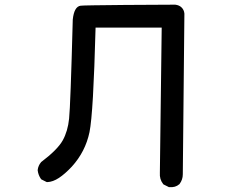

<svg xmlns="http://www.w3.org/2000/svg" viewBox="-20 -766 1040 818"><path d="M697.8 30.3 678.2 20.5 676.3 19.5 674.8 17.6Q659.2 -2.4 661.1 -29.8L668.9 -648.4H387.2Q382.3 -465.3 376 -354.7Q369.6 -244.1 361.3 -203.1Q343.8 -119.6 286.1 -56.2Q256.8 -24.9 231.2 -8.1Q205.6 8.8 182.1 9.8H179.7L177.2 8.8L157.7 -1L155.8 -2L154.3 -3.9Q143.1 -20 140.6 -40V-41V-42Q141.6 -51.3 145.3 -59.6Q148.9 -67.9 154.8 -74.7L155.3 -75.7L156.2 -76.2Q225.1 -128.4 247.1 -167.7Q269 -207 274.4 -260.7Q280.3 -315.9 290 -682.1V-682.6Q295.9 -738.3 323.7 -741.7Q331.1 -742.7 378.9 -743.4Q426.8 -744.1 510.7 -744.9Q594.7 -745.6 725.6 -746.1H726.1H726.6Q731 -745.6 734.6 -744.6Q738.3 -743.7 741.7 -742.2Q745.1 -740.7 748 -738.8Q751 -736.8 753.4 -734.4Q755.9 -731.9 758.1 -729Q760.3 -726.1 761.7 -722.9Q763.2 -719.7 764.2 -716.1Q765.1 -712.4 765.6 -708V-707.5V-707L758.8 -23.4Q758.8 -0.5 745.1 17.6L744.6 18.6L743.7 19Q727.1 33.7 701.2 31.2H699.2Z"/></svg>

Font: NaikaiFont
Style: Bold
Weight: 700
Version: Version 1.89